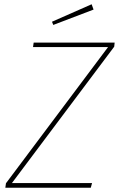

<svg xmlns="http://www.w3.org/2000/svg" viewBox="-20 -881 558 901"><path d="M5 0 8 -21 487 -660H135L138 -681H518L516 -662L36 -22H412L406 0ZM410 -861 419 -836 230 -764 224 -779Z"/></svg>

Font: Fira Sans Thin
Style: Italic
Weight: 250
Italic angle: -8°
Designer: Carrois Corporate & Edenspiekermann AG
Foundry: Carrois Corporate GbR & Edenspiekermann AG
Version: Version 4.203